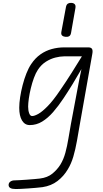

<svg xmlns="http://www.w3.org/2000/svg" viewBox="-20 -855 712 1327"><path d="M39.5 423.5Q39.5 409.5 51 400.5Q62.5 391.5 83 391.5Q91.5 391.5 114 390.2Q136.5 389 164.2 387Q192 385 217 382.8Q242 380.5 255.5 379Q308.5 372.5 342.2 344.8Q376 317 397.5 282.5Q419.5 246.5 432 200.2Q444.5 154 452.8 102.5Q461 51 470.5 0L527.5 -303L543 -377.5Q514 -326.5 480.8 -272.2Q447.5 -218 419 -175.5Q383.5 -122 347 -80.2Q310.5 -38.5 271 -14.5Q231.5 9.5 185.5 9.5Q151.5 9.5 132.2 -22.2Q113 -54 113 -110Q113 -142.5 119.2 -183.5Q125.5 -224.5 136.5 -267Q147.5 -309.5 162.5 -347.5Q177.5 -385.5 195.5 -412Q223.5 -454 260 -479.5Q296.5 -505 338.2 -516.2Q380 -527.5 422.5 -527.5H591Q609 -527.5 615.8 -517.2Q622.5 -507 618 -482.5L533 -3Q522 60.5 511.8 118.8Q501.5 177 487 226.8Q472.5 276.5 448.5 315.5Q421 362.5 377.5 396Q334 429.5 273.5 438.5Q255 441 228.2 443.2Q201.5 445.5 173.5 447.5Q145.5 449.5 122.8 450.5Q100 451.5 89.5 451.5Q63.5 451.5 51.5 444.5Q39.5 437.5 39.5 423.5ZM174.5 -118Q174.5 -92 181.5 -72.5Q188.5 -53 202 -53Q218.5 -53 245.5 -68.2Q272.5 -83.5 310 -121.8Q347.5 -160 394.5 -229.5Q435.5 -289 474.2 -350.2Q513 -411.5 546 -465.5H422.5Q396 -465.5 363 -457.2Q330 -449 297.8 -428.8Q265.5 -408.5 242 -373Q227 -350.5 214.5 -316.5Q202 -282.5 193 -245Q184 -207.5 179.2 -173.8Q174.5 -140 174.5 -118ZM432 -600.5Q417 -602 409 -609.8Q401 -617.5 404 -634.5L436 -807Q439.5 -824.5 450.2 -830.5Q461 -836.5 475.5 -835Q490 -833.5 497.2 -825Q504.5 -816.5 501 -798L471 -627.5Q468 -610.5 458 -604.8Q448 -599 432 -600.5Z"/></svg>

Font: Edu QLD Hand
Style: Regular
Weight: 400
Designer: Tina and Corey Anderson, Eben Sorkin
Foundry: Sorkin Type Co.
Version: Version 2.000